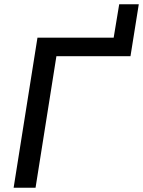

<svg xmlns="http://www.w3.org/2000/svg" viewBox="-20 -882 672 902"><path d="M44 0 156 -705H514L540 -862H632L593 -618H245L147 0Z"/></svg>

Font: Nunito Sans SemiBold
Style: Italic
Weight: 600
Italic angle: -9°
Designer: Vernon Adams
Foundry: Vernon Adams
Version: Version 3.006; ttfautohint (v1.8.3)